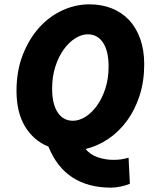

<svg xmlns="http://www.w3.org/2000/svg" viewBox="-20 -682 710 884"><path d="M316 -126Q344 -126 373 -144Q402 -162 426 -195Q450 -228 465 -274Q480 -320 480 -376Q480 -447 454.5 -485.5Q429 -524 384 -524Q356 -524 327 -506Q298 -488 274 -455Q250 -422 235 -376Q220 -330 220 -274Q220 -203 245.5 -164.5Q271 -126 316 -126ZM492 182Q279 182 203 -7Q134 -35 95 -100Q56 -165 56 -264Q56 -355 84.5 -428.5Q113 -502 159.5 -554Q206 -606 266.5 -634Q327 -662 392 -662Q448 -662 494.5 -643.5Q541 -625 574 -590Q607 -555 625.5 -503.5Q644 -452 644 -386Q644 -307 622.5 -241Q601 -175 564 -125Q527 -75 478 -42Q429 -9 374 4Q395 30 430 42Q465 54 502 54Q523 54 539 51.5Q555 49 572 44L578 164Q560 172 535 177Q510 182 492 182Z"/></svg>

Font: TypoPRO Source Sans Pro
Style: Italic
Weight: 900
Italic angle: -11°
Designer: Paul D. Hunt
Foundry: Adobe Systems Incorporated
Version: Version 1.075;PS 2.000;hotconv 1.0.86;makeotf.lib2.5.63406